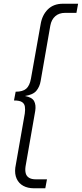

<svg xmlns="http://www.w3.org/2000/svg" viewBox="-20 -758 439 1030"><path d="M162 252Q129 252 105 239Q81 226 69.5 201Q58 176 62 142L113 -149Q116 -170 113.5 -186Q111 -202 98 -210.5Q85 -219 55 -219L64 -266Q102 -266 120.5 -282Q139 -298 146 -336L198 -628Q206 -677 236.5 -707.5Q267 -738 318 -738H399L390 -689H329Q297 -689 276.5 -671Q256 -653 250 -621L198 -323Q193 -293 175.5 -271.5Q158 -250 114 -243Q152 -236 163 -215.5Q174 -195 169 -163L117 135Q114 156 118 171.5Q122 187 135.5 195.5Q149 204 172 204H232L223 252Z"/></svg>

Font: Gantari Light
Style: Italic
Weight: 300
Italic angle: -10°
Version: Version 1.000